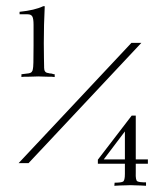

<svg xmlns="http://www.w3.org/2000/svg" viewBox="-20 -602 536 618"><path d="M40 -77 403 -464H435L72 -77ZM49 -363 73 -366Q85 -368 86 -381Q87 -384 87.5 -401Q88 -418 88 -456V-522Q88 -542 84 -549Q80 -556 69 -556H43V-564Q92 -569 119 -582H124Q121 -522 121 -463Q121 -432 121.5 -414Q122 -396 122 -388V-384Q122 -368 135 -367Q136 -366 147 -365Q151 -363 156 -363V-354Q151 -355 146.5 -355Q142 -355 137 -355Q127 -355 118 -355.5Q109 -356 103 -356Q96 -356 88 -355.5Q80 -355 69 -355Q65 -355 59.5 -355Q54 -355 49 -354ZM348 -4 349 -14Q370 -14 376 -17.5Q382 -21 382 -42V-75H295V-88L404 -230H417V-89H456V-75H417V-46Q416 -22 422 -18.5Q428 -15 450 -15V-4Q446 -4 441.5 -4.5Q437 -5 432 -5Q422 -5 414 -5.5Q406 -6 401 -6Q394 -6 385.5 -5.5Q377 -5 366 -5Q362 -5 357.5 -4.5Q353 -4 348 -4ZM382 -89V-179L314 -89Z"/></svg>

Font: Updock
Style: Regular
Weight: 400
Designer: Robert E. Leuschke
Foundry: Robert E. Leuschke
Version: Version 1.010; ttfautohint (v1.8.4.7-5d5b)